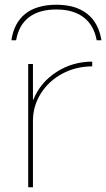

<svg xmlns="http://www.w3.org/2000/svg" viewBox="-20 -790 448 810"><path d="M99 -520H119V-370H121Q150 -442 218 -486Q286 -530 369 -530V-510Q301 -510 243.5 -479.5Q186 -449 152.5 -396Q119 -343 119 -280V0H99ZM408 -620H388Q376 -684 332.5 -717Q289 -750 218 -750Q145 -750 102 -717Q59 -684 48 -620H28Q39 -694 87 -732Q135 -770 218 -770Q299 -770 347.5 -732Q396 -694 408 -620Z"/></svg>

Font: Enso Thin
Style: Regular
Weight: 100
Designer: Coji Morishita
Foundry: UNDERFOREST DESIGN
Version: Version 1.000